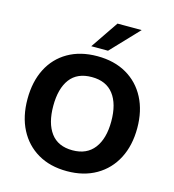

<svg xmlns="http://www.w3.org/2000/svg" viewBox="-134 -1051 1063 1173"><g transform="rotate(15 397.5 -464.5)"><path d="M51 -353Q51 -463 92.5 -544.5Q134 -626 212 -671Q290 -716 397 -716Q504 -716 582 -671Q660 -626 702.5 -544.5Q745 -463 745 -354Q745 -244 702.5 -162Q660 -80 581.5 -34.5Q503 11 397 11Q290 11 212.5 -34.5Q135 -80 93 -161.5Q51 -243 51 -353ZM214 -353Q214 -244 259.5 -182.5Q305 -121 397 -121Q487 -121 534 -182.5Q581 -244 581 -353Q581 -463 534.5 -523.5Q488 -584 397 -584Q305 -584 259.5 -523.5Q214 -463 214 -353ZM344 -765 463 -940H616L450 -765Z"/></g></svg>

Font: Mulish ExtraBold
Style: Regular
Weight: 800
Designer: Vernon Adams
Foundry: Vernon Adams
Version: Version 3.603; ttfautohint (v1.8.3)